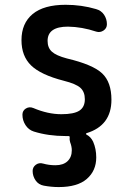

<svg xmlns="http://www.w3.org/2000/svg" viewBox="-20 -550 540 790"><path d="M242.2 -217.8Q147.5 -242.2 107.9 -280.8Q68.4 -319.3 68.4 -384.8Q68.4 -454.1 114.3 -492.2Q160.2 -530.3 250 -530.3Q315.4 -530.3 375 -512.7Q396.5 -506.8 408.2 -489.3Q419.9 -471.7 419.9 -450.2Q419.9 -433.6 405.8 -424.3Q391.6 -415 376 -419.9Q317.4 -439.5 259.8 -440.4Q175.8 -440.4 175.8 -381.8Q175.8 -353.5 193.4 -337.4Q210.9 -321.3 254.9 -309.6Q362.3 -284.2 400.4 -248Q438.5 -211.9 438.5 -139.6Q438.5 -33.2 335.9 -2Q334 -1 334 1Q334 2.9 335.9 3.9Q353.5 12.7 363.3 33.2Q376 62.5 376 97.7Q376 152.3 337.4 186Q298.8 219.7 221.7 219.7Q191.4 219.7 160.2 213.9Q138.7 210 126.5 192.4Q114.3 174.8 114.3 153.3Q114.3 137.7 127.4 127.9Q140.6 118.2 157.2 123Q181.6 129.9 208 129.9Q240.2 129.9 257.8 113.3Q275.4 96.7 275.4 68.4Q275.4 52.7 268.6 35.2Q265.6 25.4 266.6 16.6Q268.6 9.8 260.7 9.8H250Q178.7 9.8 119.1 -8.8Q97.7 -15.6 85 -35.2Q72.3 -54.7 72.3 -78.1Q72.3 -94.7 86.4 -103.5Q100.6 -112.3 117.2 -105.5Q176.8 -80.1 232.4 -80.1Q284.2 -80.1 306.6 -94.7Q329.1 -109.4 329.1 -141.6Q329.1 -171.9 311 -188.5Q293 -205.1 242.2 -217.8Z"/></svg>

Font: Rounded Mgen+ 1m medium
Style: Regular
Weight: 500
Designer: [Source Han Sans]
Ryoko NISHIZUKA  (kana & ideographs); Paul D. Hunt (Latin, Greek & Cyrillic); Wenlong ZHANG  (bopomofo
Version: Version 1.059.20150602